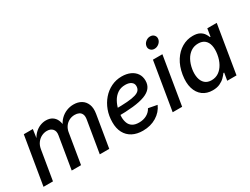

<svg xmlns="http://www.w3.org/2000/svg" viewBox="-63 -1311 2449 1880"><g transform="rotate(-30 1161.5 -371.0)"><path d="M25.4 0 115.7 -542.5H217.8L199.7 -418L190.9 -420.9Q210.4 -466.8 239.3 -495.6Q268.1 -524.4 301.5 -538.1Q335 -551.8 368.7 -551.8Q410.6 -551.8 439 -533.9Q467.3 -516.1 481.7 -484.6Q496.1 -453.1 497.6 -411.1L484.9 -418Q502.9 -461.4 533.2 -491.2Q563.5 -521 601.8 -536.4Q640.1 -551.8 681.6 -551.8Q731.4 -551.8 768.1 -530Q804.7 -508.3 821.8 -465.8Q838.9 -423.3 828.6 -361.3L768.6 0H661.6L721.2 -357.9Q727.5 -395 717.8 -417Q708 -439 687.7 -448.5Q667.5 -458 641.6 -458Q605.5 -458 576.9 -442.6Q548.3 -427.2 530.3 -401.4Q512.2 -375.5 506.3 -342.8L449.7 0H344.2L404.8 -364.7Q412.1 -409.2 389.6 -433.6Q367.2 -458 326.7 -458Q295.4 -458 266.1 -443.6Q236.8 -429.2 215.6 -400.9Q194.3 -372.6 187.5 -332L132.3 0Z M1145.5 11.7Q1077.1 11.7 1027.6 -14.4Q978 -40.5 951.4 -90.3Q924.8 -140.1 925.3 -210Q925.3 -281.2 948.2 -343.3Q971.2 -405.3 1012.2 -452.6Q1053.2 -500 1108.2 -526.9Q1163.1 -553.7 1227.1 -553.7Q1281.7 -553.7 1323 -535.2Q1364.3 -516.6 1387.5 -482.7Q1410.6 -448.7 1410.6 -401.4Q1410.6 -354 1384.8 -321.3Q1358.9 -288.6 1306.4 -269Q1253.9 -249.5 1173.8 -240.7Q1093.8 -231.9 985.4 -231.9L998.5 -306.2Q1089.4 -306.2 1149.2 -310.8Q1209 -315.4 1243.4 -326.2Q1277.8 -336.9 1292.2 -355.2Q1306.6 -373.5 1306.6 -400.4Q1306.6 -430.2 1282.2 -447.5Q1257.8 -464.8 1216.3 -464.8Q1164.1 -464.8 1128.2 -439.7Q1092.3 -414.6 1070.3 -375Q1048.3 -335.4 1038.3 -291.3Q1028.3 -247.1 1028.3 -209Q1028.3 -172.4 1039.8 -142.1Q1051.3 -111.8 1078.9 -94.2Q1106.4 -76.7 1152.8 -76.7Q1202.1 -76.7 1239.7 -97.7Q1277.3 -118.7 1295.9 -155.3L1394.5 -136.7Q1365.2 -68.8 1298.8 -28.6Q1232.4 11.7 1145.5 11.7Z M1485.8 0 1575.7 -542.5H1682.6L1592.8 0ZM1643.6 -626.5Q1615.7 -626.5 1599.1 -645.3Q1582.5 -664.1 1586.9 -689.9Q1591.3 -716.8 1614.3 -735.4Q1637.2 -753.9 1664.6 -753.9Q1692.9 -753.9 1709.5 -735.4Q1726.1 -716.8 1721.7 -690.4Q1717.3 -664.1 1694.3 -645.3Q1671.4 -626.5 1643.6 -626.5Z M1935.1 10.7Q1868.7 10.7 1823 -23.4Q1777.3 -57.6 1758.5 -120.6Q1739.7 -183.6 1753.9 -270.5Q1768.6 -358.4 1808.6 -420.9Q1848.6 -483.4 1905.8 -516.6Q1962.9 -549.8 2028.3 -549.8Q2077.1 -549.8 2105.5 -533.9Q2133.8 -518.1 2148.4 -496.1Q2163.1 -474.1 2169.9 -455.1H2176.3L2190.4 -542.5H2296.9L2207.5 0H2102.5L2116.7 -84.5H2108.4Q2094.2 -64.9 2072 -42.7Q2049.8 -20.5 2016.1 -4.9Q1982.4 10.7 1935.1 10.7ZM1974.6 -80.6Q2020 -80.6 2055.4 -104.7Q2090.8 -128.9 2114.5 -171.9Q2138.2 -214.8 2147.5 -271Q2156.7 -327.6 2147.5 -369.9Q2138.2 -412.1 2110.4 -435.3Q2082.5 -458.5 2037.1 -458.5Q1989.7 -458.5 1953.9 -434.1Q1918 -409.7 1895 -367.4Q1872.1 -325.2 1862.8 -271Q1854 -216.8 1863.3 -173.6Q1872.6 -130.4 1900.4 -105.5Q1928.2 -80.6 1974.6 -80.6Z"/></g></svg>

Font: Inter 16pt Medium
Style: Italic
Weight: 500
Italic angle: -9.3988°
Version: Version 4.001;git-66647c0bb